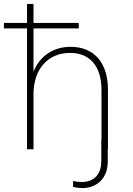

<svg xmlns="http://www.w3.org/2000/svg" viewBox="-27 -762 681 980"><path d="M111 0H144V-280C144 -408 216 -492 331 -492C430 -492 491 -426 491 -303V-49H490V60C490 135 447 167 389 167C375 167 361 165 346 162V192C362 196 377 198 392 198C466 198 523 150 523 62V0H524V-305C524 -447 448 -523 334 -523C243 -523 175 -474 144 -396V-617H375V-645H144V-742H111V-645H-7V-617H111Z"/></svg>

Font: Chess Sans ExtraLight
Style: Regular
Weight: 275
Designer: Wolf Bōese
Foundry: Wolf Bōese
Version: Version 7.223;Glyphs 3.3 (3306)